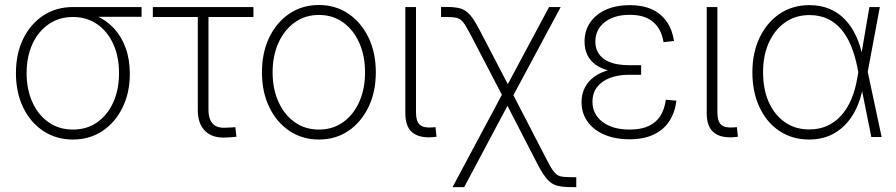

<svg xmlns="http://www.w3.org/2000/svg" viewBox="-20 -558 3648 782"><path d="M276.9 10.3Q209 10.3 156.5 -24.4Q104 -59.1 74.5 -120.1Q44.9 -181.2 44.9 -260.3Q44.9 -339.4 74.5 -399.9Q104 -460.4 156.5 -494.9Q209 -529.3 276.9 -529.3H556.6V-489.7H344.2L276.9 -488.8Q220.7 -488.8 178.2 -459.5Q135.7 -430.2 112.1 -378.7Q88.4 -327.1 88.4 -260.3Q88.4 -193.4 112.1 -141.4Q135.7 -89.4 178.2 -59.8Q220.7 -30.3 276.9 -30.3Q333.5 -30.3 375.7 -59.8Q418 -89.4 441.4 -141.4Q464.8 -193.4 464.8 -260.3Q464.8 -327.1 441.4 -378.7Q418 -430.2 375.7 -459.5Q333.5 -488.8 276.9 -488.8V-512.2Q327.1 -512.2 369.4 -494.6Q411.6 -477.1 442.9 -443.8Q474.1 -410.6 491.5 -363.5Q508.8 -316.4 508.8 -257.3Q508.8 -180.2 479 -119.6Q449.2 -59.1 397.2 -24.4Q345.2 10.3 276.9 10.3Z M903.3 2Q846.7 5.9 816.2 -23.9Q785.6 -53.7 785.6 -108.4V-488.8H602.5V-529.3H1012.2V-488.8H829.1V-111.3Q829.1 -71.3 847.7 -53Q866.2 -34.7 903.8 -38.1Q912.1 -38.1 921.1 -38.8Q930.2 -39.6 938.5 -40L942.9 -1Q933.6 0 923.6 0.7Q913.6 1.5 903.3 2Z M1278.8 10.3Q1210.9 10.3 1158.4 -25.1Q1106 -60.5 1076.4 -122.3Q1046.9 -184.1 1046.9 -263.2Q1046.9 -343.3 1076.4 -405Q1106 -466.8 1158.4 -502.2Q1210.9 -537.6 1278.8 -537.6Q1346.7 -537.6 1398.9 -502.2Q1451.2 -466.8 1481 -405Q1510.7 -343.3 1510.7 -263.2Q1510.7 -184.1 1481 -122.3Q1451.2 -60.5 1399.2 -25.1Q1347.2 10.3 1278.8 10.3ZM1278.8 -30.3Q1335.4 -30.3 1377.7 -60.5Q1419.9 -90.8 1443.4 -143.6Q1466.8 -196.3 1466.8 -263.2Q1466.8 -330.6 1443.4 -383.3Q1419.9 -436 1377.7 -466.6Q1335.4 -497.1 1278.8 -497.1Q1222.7 -497.1 1180.2 -466.6Q1137.7 -436 1114 -383.3Q1090.3 -330.6 1090.3 -263.2Q1090.3 -196.3 1114 -143.6Q1137.7 -90.8 1180.2 -60.5Q1222.7 -30.3 1278.8 -30.3Z M1737.8 1Q1685.1 3.9 1658 -19.8Q1630.9 -43.5 1630.9 -96.7V-529.3H1674.3V-101.6Q1674.3 -63 1690.2 -49.6Q1706.1 -36.1 1740.2 -39.1Q1744.6 -39.6 1747.6 -39.6Q1750.5 -39.6 1753.9 -40L1757.8 -1Q1753.9 -0.5 1748.5 0Q1743.2 0.5 1737.8 1Z M1823.2 204.1 2035.6 -193.4H2059.1L2208.5 95.7Q2225.1 127.9 2236.6 142.3Q2248 156.7 2263.2 160.2Q2278.3 163.6 2306.6 163.6H2327.1V204.1H2306.6Q2271.5 204.1 2249.3 198.2Q2227.1 192.4 2209.7 173.3Q2192.4 154.3 2171.4 114.7L2046.9 -127L1870.6 204.1ZM2035.6 -149.9 1895 -419.9Q1877.9 -452.6 1866.7 -467Q1855.5 -481.4 1840.3 -485.1Q1825.2 -488.8 1796.9 -488.8H1776.4V-529.8H1796.9Q1832.5 -529.8 1854.5 -523.7Q1876.5 -517.6 1893.8 -498Q1911.1 -478.5 1931.6 -439L2048.3 -215.3L2216.3 -529.3H2263.7L2060.1 -149.9Z M2543.5 9.3Q2484.9 9.3 2440.9 -9.8Q2397 -28.8 2372.8 -63Q2348.6 -97.2 2348.6 -142.1Q2348.6 -175.3 2362.1 -201.4Q2375.5 -227.5 2400.9 -245.8Q2426.3 -264.2 2463.4 -273.7Q2500.5 -283.2 2547.4 -283.2H2591.3V-253.4H2541.5Q2498 -253.4 2464.6 -240.7Q2431.2 -228 2412.1 -203.6Q2393.1 -179.2 2393.1 -143.6Q2393.1 -92.8 2434.1 -61.5Q2475.1 -30.3 2544.4 -30.3Q2591.3 -30.3 2622.3 -44.9Q2653.3 -59.6 2670.2 -86.9Q2687 -114.3 2691.9 -151.9L2734.9 -147.9Q2729 -99.6 2705.8 -64.2Q2682.6 -28.8 2642.1 -9.8Q2601.6 9.3 2543.5 9.3ZM2547.4 -260.3Q2500.5 -260.3 2465.3 -268.8Q2430.2 -277.3 2407 -293.7Q2383.8 -310.1 2372.3 -334Q2360.8 -357.9 2360.8 -388.7Q2360.8 -433.1 2383.8 -466.6Q2406.7 -500 2448.2 -518.6Q2489.7 -537.1 2545.4 -537.1Q2597.7 -537.1 2635.3 -519.8Q2672.9 -502.4 2695.6 -469.7Q2718.3 -437 2725.1 -391.1L2682.6 -386.2Q2673.8 -439.9 2639.9 -468.8Q2606 -497.6 2545.4 -497.6Q2481 -497.6 2442.9 -467.5Q2404.8 -437.5 2404.8 -388.7Q2404.8 -343.3 2439.7 -317.9Q2474.6 -292.5 2543 -292.5H2591.3V-260.3Z M2965.3 1Q2912.6 3.9 2885.5 -19.8Q2858.4 -43.5 2858.4 -96.7V-529.3H2901.9V-101.6Q2901.9 -63 2917.7 -49.6Q2933.6 -36.1 2967.8 -39.1Q2972.2 -39.6 2975.1 -39.6Q2978 -39.6 2981.4 -40L2985.4 -1Q2981.4 -0.5 2976.1 0Q2970.7 0.5 2965.3 1Z M3275.9 10.3Q3206.5 10.3 3154.3 -24.7Q3102.1 -59.6 3073.2 -121.6Q3044.4 -183.6 3044.4 -263.7Q3044.4 -343.3 3074 -405Q3103.5 -466.8 3155.8 -502Q3208 -537.1 3276.4 -537.1Q3322.8 -537.1 3359.4 -521.5Q3396 -505.9 3422.6 -477.5Q3449.2 -449.2 3467 -410.6Q3484.9 -372.1 3493.7 -325.2H3507.8L3513.7 -267.6L3570.8 0H3528.8L3471.7 -284.7Q3462.4 -332 3446.3 -371.1Q3430.2 -410.2 3406.5 -438.2Q3382.8 -466.3 3350.6 -481.4Q3318.4 -496.6 3276.9 -496.6Q3220.7 -496.6 3178.2 -467Q3135.7 -437.5 3111.8 -385Q3087.9 -332.5 3087.9 -263.7Q3087.9 -194.3 3111.3 -141.8Q3134.8 -89.4 3177 -60.1Q3219.2 -30.8 3275.9 -30.8Q3315.9 -30.8 3348.4 -45.2Q3380.9 -59.6 3405.8 -87.2Q3430.7 -114.7 3447.3 -153.6Q3463.9 -192.4 3471.7 -240.7L3521 -529.3H3563.5L3513.7 -263.2L3508.3 -202.1H3494.6Q3485.8 -153.8 3467 -114.7Q3448.2 -75.7 3420.4 -47.6Q3392.6 -19.5 3356.4 -4.6Q3320.3 10.3 3275.9 10.3Z"/></svg>

Font: Inter 24pt ExtraLight
Style: Regular
Weight: 250
Designer: Rasmus Andersson
Foundry: rsms
Version: Version 4.001;git-66647c0bb